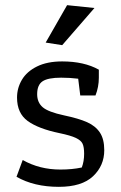

<svg xmlns="http://www.w3.org/2000/svg" viewBox="-20 -716 470 744"><path d="M157 -551 240 -696 346 -685 221 -541ZM44 -31 68 -96Q133 -59 214 -59Q260 -59 297 -67Q306 -91 306 -120Q306 -146 300 -159Q294 -172 274 -181.5Q254 -191 211 -200Q129 -217 87.5 -247Q46 -277 46 -338Q46 -375 65 -407Q84 -439 123.5 -458.5Q163 -478 221 -478Q306 -478 363 -446V-415Q363 -379 350 -346H291L283 -411Q251 -415 217 -415Q166 -415 145 -401Q124 -387 124 -351Q124 -319 145.5 -300.5Q167 -282 228 -269Q285 -257 317.5 -242.5Q350 -228 367 -202.5Q384 -177 384 -134Q384 -74 340.5 -33Q297 8 208 8Q112 8 44 -31Z"/></svg>

Font: Athiti Medium
Style: Regular
Weight: 500
Designer: CadsonDemak Team
Foundry: CadsonDemak
Version: Version 1.033